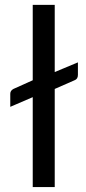

<svg xmlns="http://www.w3.org/2000/svg" viewBox="-20 -756 349 776"><path d="M294.9 -503.9Q294.9 -491.2 294.9 -453.1Q294.9 -436.5 281.2 -431.6Q254.9 -419.9 201.2 -396.5Q201.2 -296.9 201.2 0Q178.7 0 112.3 0Q112.3 -90.8 112.3 -363.3Q89.8 -353.5 21.5 -324.2Q21.5 -326.2 21.5 -334Q21.5 -344.7 21.5 -377Q21.5 -389.6 34.2 -396.5Q59.6 -408.2 112.3 -431.6Q112.3 -507.8 112.3 -736.3Q133.8 -736.3 201.2 -736.3Q201.2 -668.9 201.2 -464.8Q224.6 -474.6 294.9 -503.9Z"/></svg>

Font: Lato
Style: Regular
Weight: 400
Designer: Lukasz Dziedzic with Adam Twardoch and Botio Nikoltchev
Version: Version 2.015; 2015-08-06; http://www.latofonts.com/